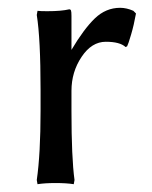

<svg xmlns="http://www.w3.org/2000/svg" viewBox="-20 -467 393 497"><path d="M291 -446.8Q307.6 -446.8 325.2 -439L332 -432.1Q326.7 -402.3 319.3 -377.4Q312 -352.5 309.1 -347.2L305.2 -345.2Q290.5 -358.9 253.9 -358.9Q217.3 -358.9 191.2 -319.8Q165 -280.8 165 -231.9V-180.2Q165 -58.1 172.9 -1L170.9 9.8Q152.3 6.8 124 6.8Q95.7 6.8 77.1 9.8L75.2 -1Q85 -68.8 85 -180.2V-234.9Q85 -366.7 75.2 -428.2L77.1 -439Q84 -438 102.1 -438Q139.2 -438 159.2 -442.9Q162.6 -442.9 163.8 -439.7Q165 -436.5 165 -425.8V-337.9Q196.8 -391.6 225.3 -419.2Q253.9 -446.8 291 -446.8Z"/></svg>

Font: Linear Smooth Low Contrast
Style: Regular
Weight: 500
Designer: Philipp H. Poll, Flanker
Foundry: Philipp H. Poll, reworked by Flanker
Version: Version 1.010 | FøM Fix